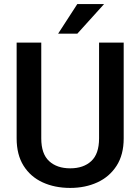

<svg xmlns="http://www.w3.org/2000/svg" viewBox="-20 -922 694 952"><path d="M471.2 -710.9H593.3V-235.8Q593.3 -154.8 558.1 -100.1Q522.9 -45.4 462.9 -17.8Q402.8 9.8 328.1 9.8Q251.5 9.8 191.4 -17.8Q131.3 -45.4 96.9 -100.1Q62.5 -154.8 62.5 -235.8V-710.9H184.6V-235.8Q184.6 -159.2 223.4 -123.3Q262.2 -87.4 328.1 -87.4Q394 -87.4 432.6 -123.3Q471.2 -159.2 471.2 -235.8ZM268.1 -754.9 363.3 -901.9H496.1L363.3 -754.9Z"/></svg>

Font: Vazirmatn UI FD Medium
Style: Regular
Weight: 500
Designer: Saber Rastikerdar
Foundry: Saber Rastikerdar
Version: Version 33.003